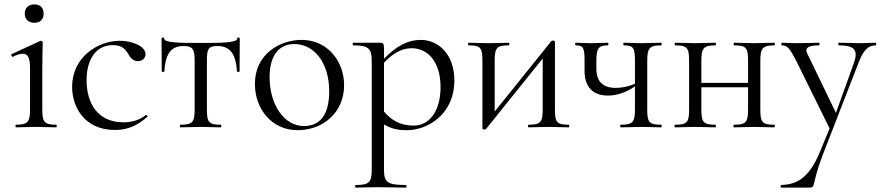

<svg xmlns="http://www.w3.org/2000/svg" viewBox="-20 -581 4019 876"><path d="M53 0C78 0 110 -2 145 -2C180 -2 212 0 236 0C240 0 240 -12 236 -12C183 -12 173 -24 173 -81V-269C173 -333 175 -376 175 -387C175 -391 170 -395 167 -395C166 -395 166 -395 163 -394L33 -334C29 -332 33 -320 39 -322C58 -332 73 -336 84 -336C109 -336 117 -315 117 -268V-81C117 -24 106 -12 53 -12C50 -12 50 0 53 0ZM137 -477C163 -477 179 -492 179 -519C179 -545 164 -561 137 -561C111 -561 93 -546 93 -519C93 -493 110 -477 137 -477Z M504 12C560 12 605 -6 652 -48C656 -51 649 -58 645 -56C614 -31 578 -23 543 -23C424 -23 375 -112 375 -215C375 -310 418 -375 494 -375C534 -375 550 -360 565 -335C574 -317 588 -302 609 -302C631 -302 644 -317 644 -334C644 -370 583 -395 527 -395C425 -395 309 -319 309 -185C309 -91 367 12 504 12Z M803 0 896 -2 987 0C991 0 991 -12 987 -12C933 -12 924 -23 924 -81V-303C924 -357 930 -371 971 -371C1021 -371 1056 -346 1061 -255C1061 -253 1073 -252 1073 -255L1074 -405C1074 -411 1062 -412 1062 -405C1062 -386 993 -385 896 -385C796 -385 729 -386 729 -405C729 -412 717 -411 717 -405L718 -255C718 -252 730 -253 730 -255C735 -346 768 -371 818 -371C859 -371 868 -357 868 -303V-81C868 -23 858 -12 803 -12C800 -12 800 0 803 0Z M1338 13C1452 13 1550 -66 1550 -193C1550 -297 1478 -399 1356 -399C1259 -399 1143 -336 1143 -198C1143 -85 1219 13 1338 13ZM1367 -6C1274 -6 1210 -106 1210 -229C1210 -327 1252 -380 1323 -380C1416 -380 1482 -291 1482 -165C1482 -53 1437 -6 1367 -6Z M1603 275C1630 275 1666 273 1704 273L1832 275C1836 275 1836 263 1832 263C1748 263 1732 251 1732 194V-13C1767 7 1796 13 1838 13C1925 13 2053 -54 2053 -215C2053 -332 1981 -399 1900 -399C1843 -399 1790 -373 1732 -313V-360C1732 -381 1729 -386 1713 -386H1592C1588 -386 1588 -374 1592 -374C1659 -374 1676 -361 1676 -305V194C1676 251 1664 263 1603 263C1599 263 1599 275 1603 275ZM1732 -72V-295C1768 -332 1807 -361 1858 -361C1931 -361 1990 -300 1990 -184C1990 -70 1936 -8 1868 -8C1803 -8 1765 -34 1732 -72Z M2191 10C2194 10 2195 9 2198 7L2456 -314V-81C2456 -23 2446 -12 2392 -12C2388 -12 2388 0 2392 0L2485 -2L2575 0C2578 0 2578 -12 2575 -12C2521 -12 2512 -23 2512 -81V-391C2512 -394 2507 -396 2502 -396C2499 -396 2496 -394 2495 -393L2237 -72V-305C2237 -363 2247 -374 2301 -374C2305 -374 2305 -386 2301 -386C2278 -386 2246 -384 2208 -384C2172 -384 2143 -386 2118 -386C2115 -386 2115 -374 2118 -374C2172 -374 2181 -363 2181 -305V5C2181 8 2186 10 2191 10Z M2877 -305V-199C2849 -186 2816 -180 2789 -180C2730 -180 2701 -210 2701 -267V-303C2701 -360 2710 -374 2753 -374C2757 -374 2757 -386 2753 -386L2676 -384C2650 -384 2626 -386 2607 -386C2603 -386 2603 -374 2607 -374C2641 -374 2647 -363 2647 -305V-259C2647 -186 2683 -145 2754 -145C2789 -145 2833 -156 2877 -187V-81C2877 -23 2866 -12 2812 -12C2809 -12 2809 0 2812 0L2906 -2L2996 0C3000 0 3000 -12 2996 -12C2942 -12 2933 -23 2933 -81V-303C2933 -360 2942 -374 2996 -374C3000 -374 3000 -386 2996 -386L2906 -384L2826 -386C2823 -386 2823 -374 2826 -374C2869 -374 2877 -363 2877 -305Z M3124 -305V-81C3124 -23 3115 -12 3060 -12C3056 -12 3056 0 3060 0L3153 -2L3244 0C3247 0 3247 -12 3244 -12C3189 -12 3180 -23 3180 -81V-183H3393V-81C3393 -23 3383 -12 3329 -12C3325 -12 3325 0 3329 0L3422 -2L3513 0C3516 0 3516 -12 3513 -12C3458 -12 3449 -23 3449 -81V-303C3449 -360 3458 -374 3513 -374C3516 -374 3516 -386 3513 -386L3422 -384L3330 -386C3326 -386 3326 -374 3330 -374C3384 -374 3393 -363 3393 -305V-203H3180V-303C3180 -360 3189 -374 3244 -374C3247 -374 3247 -386 3244 -386L3153 -384L3061 -386C3057 -386 3057 -374 3061 -374C3115 -374 3124 -363 3124 -305Z M3720 114C3670 234 3613 261 3544 263C3541 263 3541 275 3544 275H3674C3703 275 3682 259 3736 120L3898 -297C3920 -354 3942 -374 3975 -374C3979 -374 3979 -386 3975 -386C3950 -386 3937 -384 3908 -384C3862 -384 3839 -386 3807 -386C3804 -386 3804 -374 3807 -374C3878 -374 3897 -353 3876 -294L3794 -66L3664 -335C3648 -366 3674 -374 3717 -374C3720 -374 3720 -386 3717 -386C3690 -386 3658 -384 3614 -384L3547 -386C3544 -386 3544 -374 3547 -374C3572 -374 3583 -361 3613 -303L3765 5Z"/></svg>

Font: Cormorant Garamond
Style: Regular
Weight: 400
Designer: Christian Thalmann (Catharsis Fonts)
Foundry: Catharsis Fonts
Version: Version 4.002;Glyphs 3.4 (3410)